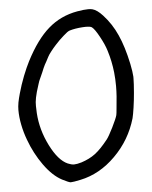

<svg xmlns="http://www.w3.org/2000/svg" viewBox="-51 -741 622 784"><g transform="rotate(-5 260.0 -349.0)"><path d="M258.3 -77.1Q291.5 -87.9 314.9 -105.5Q338.9 -123.5 368.7 -161.1Q377.4 -171.9 395.5 -208Q413.1 -243.7 416.5 -256.8Q418 -263.2 419.9 -285.6Q422.4 -308.1 424.3 -333.5Q425.8 -355 425.8 -375Q425.8 -403.8 422.9 -431.2Q418 -477.1 404.3 -521Q396.5 -547.4 377.9 -581.1Q359.9 -614.3 348.6 -622.6Q343.3 -627 322.8 -627Q317.4 -627 310.5 -626.5Q279.8 -624.5 257.3 -617.7Q248.5 -615.2 231 -599.1Q212.9 -583.5 195.8 -564.5Q184.1 -551.8 174.8 -539.6Q165 -527.3 160.6 -518.6Q156.2 -510.3 151.4 -501Q151.4 -501 144 -487.8Q142.1 -483.4 137.7 -474.6Q133.8 -465.3 130.4 -457Q127 -448.7 123 -440.4Q119.1 -432.1 117.7 -428.7Q115.7 -425.3 111.3 -411.1Q106.4 -396.5 101.6 -379.9Q94.7 -354.5 93.3 -338.4Q92.8 -331.5 92.8 -322.3Q92.8 -310.1 93.8 -293.5Q98.1 -224.6 130.9 -159.2Q163.6 -94.2 201.7 -77.6Q216.3 -71.3 227.5 -71.3Q238.8 -71.3 258.3 -77.1ZM172.9 -14.2Q134.8 -34.2 100.1 -82.5Q65.4 -130.9 44.4 -188.5Q32.7 -219.7 26.4 -251.5Q20 -283.2 20 -312.5Q20 -326.2 22.9 -343.3Q26.4 -360.8 31.7 -379.4Q41.5 -414.6 55.2 -449.7Q69.3 -484.9 80.6 -506.8Q125 -593.3 175.3 -636.7Q225.6 -680.7 294.4 -692.9Q322.3 -697.8 339.8 -697.8Q350.6 -697.8 357.4 -695.8Q376 -690.9 398.4 -666.5Q433.1 -628.9 454.6 -580.6Q476.6 -532.2 491.7 -460.4Q498.5 -426.8 499.5 -407.7Q499.5 -407.7 499.5 -400.4Q499.5 -380.9 496.1 -340.8Q493.7 -312 489.3 -281.7Q484.9 -252 481.4 -238.3Q456.1 -150.9 391.6 -86.9Q327.6 -22.9 247.1 -6.3Q217.3 0 208 0Q208 0 206.5 0Q198.7 -1 172.9 -14.2Z"/></g></svg>

Font: Casuwalt
Style: Regular
Weight: 400
Designer: Walter E Stewart
Version: 0.1